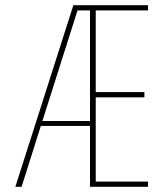

<svg xmlns="http://www.w3.org/2000/svg" viewBox="-20 -718 640 738"><path d="M326 -234H137L63 0H39L262 -698H549V-678H348V-364H535V-344H348V-20H549V0H326ZM278 -678 143 -253H326V-678Z"/></svg>

Font: IBM Plex Mono Thin
Style: Regular
Weight: 100
Monospace: yes
Designer: Mike Abbink, Paul van der Laan, Pieter van Rosmalen
Foundry: Bold Monday
Version: Version 2.3